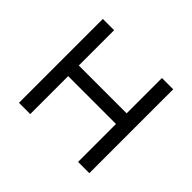

<svg xmlns="http://www.w3.org/2000/svg" viewBox="-148 -857 1059 1059"><g transform="rotate(45 382.0 -327.0)"><path d="M568.4 0V-654.3H656.2V0ZM107.4 0V-654.3H195.3V0ZM182.6 -295.9V-378.9H595.7V-295.9Z"/></g></svg>

Font: Sen
Style: Regular
Weight: 400
Designer: Kosal Sen, Philatype
Foundry: Philatype
Version: Version 2.000;gftools[0.9.31]